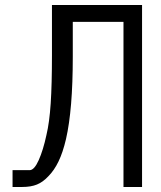

<svg xmlns="http://www.w3.org/2000/svg" viewBox="-20 -745 640 765"><path d="M30 -67H98Q116.5 -67 134.2 -106.8Q152 -146.5 165 -207Q177 -257 182 -333Q187 -409 187 -525V-725H546V0H472V-658H270V-518Q270 -308.5 243 -191Q230.5 -137.5 213.2 -101.8Q196 -66 172 -42Q151 -19.5 127.2 -9.8Q103.5 0 68 0H30Z"/></svg>

Font: JuliaMono Light
Style: Regular
Weight: 300
Monospace: yes
Designer: cormullion
Foundry: corm
Version: Version 0.054; ttfautohint (v1.8.4)